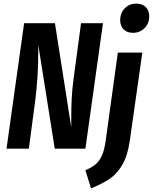

<svg xmlns="http://www.w3.org/2000/svg" viewBox="-20 -820 843 1059"><path d="M451 0H282L191 -573V-529Q191 -402 175 -270L139 0H16L113 -692H283L373 -118V-167Q373 -228 375.5 -277.5Q378 -327 386 -387L427 -692H548ZM451 119Q486 104 507 86.5Q528 69 542 38Q556 7 563 -45L630 -530H765L696 -44Q684 38 655 88Q626 138 586 165.5Q546 193 482 219ZM643 -709Q643 -749 668.5 -774.5Q694 -800 731 -800Q765 -800 784 -781Q803 -762 803 -730Q803 -690 777 -664.5Q751 -639 714 -639Q680 -639 661.5 -658Q643 -677 643 -709Z"/></svg>

Font: Fira Sans Extra Condensed SemiBold
Style: Italic
Weight: 600
Width: 3
Italic angle: -8°
Designer: Carrois Corporate & Edenspiekermann AG
Foundry: Carrois Corporate GbR & Edenspiekermann AG
Version: Version 4.203